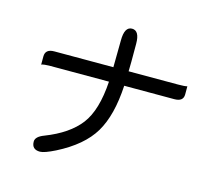

<svg xmlns="http://www.w3.org/2000/svg" viewBox="-113 -904 1225 1092"><g transform="rotate(15 500.0 -358.0)"><path d="M578.1 -524.4H870.1Q907.2 -524.4 922.9 -528.3Q922.9 -524.4 922.9 -480.5Q922.9 -438.5 870.1 -438.5H575.2Q565.4 -261.7 504.4 -159.7Q443.4 -57.6 296.9 16.6Q234.4 47.9 209 47.9Q160.2 47.9 160.2 1Q160.2 -28.3 210 -46.9Q345.7 -99.6 410.2 -183.6Q474.6 -267.6 485.4 -438.5H140.6Q103.5 -438.5 87.9 -432.6Q87.9 -438.5 87.9 -480.5Q87.9 -524.4 140.6 -524.4H488.3L490.2 -682.6Q490.2 -763.7 534.7 -763.7Q579.1 -763.7 579.1 -686.5V-580.1L578.1 -524.4Z"/></g></svg>

Font: YuPearl-Regular
Style: Regular
Weight: 400
Designer: Max Yao
Foundry: Max-Everyday
Version: Version 1.011; ttfautohint (v1.8.3)